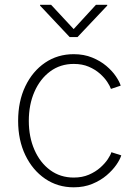

<svg xmlns="http://www.w3.org/2000/svg" viewBox="-20 -778 582 807"><path d="M290 9.3Q222.2 9.3 169.4 -26.9Q116.7 -63 86.4 -126Q56.2 -189 56.2 -270Q56.2 -352.1 86.4 -415.3Q116.7 -478.5 169.4 -514.4Q222.2 -550.3 290 -550.3Q333 -550.3 367.4 -536.1Q401.9 -522 426.8 -501Q451.7 -480 467 -457.3Q482.4 -434.6 487.3 -418L446.3 -404.3Q442.4 -416 430.9 -433.6Q419.4 -451.2 399.9 -468.5Q380.4 -485.8 353 -497.6Q325.7 -509.3 290 -509.3Q233.4 -509.3 190.9 -477.8Q148.4 -446.3 124.8 -392.3Q101.1 -338.4 101.1 -270Q101.1 -202.1 124.8 -148.2Q148.4 -94.2 190.9 -63Q233.4 -31.7 290 -31.7Q325.7 -31.7 353.5 -43.7Q381.3 -55.7 401.1 -73.2Q420.9 -90.8 432.9 -108.6Q444.8 -126.5 448.2 -138.2L489.7 -125Q484.4 -107.4 468.8 -85Q453.1 -62.5 428 -41Q402.8 -19.5 367.9 -5.1Q333 9.3 290 9.3ZM194.8 -757.8 289.6 -655.8 383.3 -757.8H430.7V-754.4L305.7 -622.1H272.9L148.4 -754.4V-757.8Z"/></svg>

Font: Inter 16pt ExtraLight
Style: Regular
Weight: 250
Version: Version 4.001;git-66647c0bb